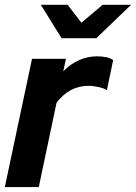

<svg xmlns="http://www.w3.org/2000/svg" viewBox="-23 -762 554 782"><path d="M-3.4 0 107.4 -522.4H245.5L234.8 -471.6Q263.5 -501.2 298.6 -516.9Q333.7 -532.6 372.7 -532.6Q415.9 -532.6 437.9 -517.5L412.4 -394.6Q402.4 -401.9 380 -407.1Q357.5 -412.4 337.1 -412.4Q260.1 -412.4 207.4 -343.9L134.9 0ZM227.7 -606.4 143.3 -742.4H252.4L308.6 -669.5L394.9 -742.4H510.8L369.3 -606.4Z"/></svg>

Font: Red Hat Display VF
Style: Italic
Weight: 300
Italic angle: -12°
Designer: Pentagram, MCKL
Foundry: Pentagram, MCKL
Version: Version 1.010